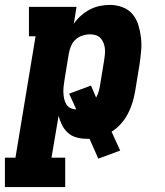

<svg xmlns="http://www.w3.org/2000/svg" viewBox="-51 -558 671 783"><path d="M-31 205V85H12L94 -410H67V-530H261L250 -461Q262 -479 279 -494Q296 -509 315 -519Q334 -529 355 -533.5Q376 -538 397 -538Q424 -538 449 -528.5Q474 -519 490 -499.5Q506 -480 513.5 -455Q521 -430 524 -403.5Q527 -377 524.5 -349.5Q522 -322 518 -295L500 -185Q496 -162 489 -139Q482 -116 470.5 -94Q459 -72 442 -53Q425 -34 404 -21L439 56L350 89L314 8Q311 8 308 8Q305 8 303 8Q281 8 261 2.5Q241 -3 226 -16.5Q211 -30 202 -48Q193 -66 188 -86L159 85H215V205ZM260 -112 231 -176 320 -209 341 -160Q347 -171 350.5 -182Q354 -193 356 -204L374 -314Q376 -326 377 -338.5Q378 -351 376.5 -362.5Q375 -374 370.5 -384.5Q366 -395 358.5 -403Q351 -411 339.5 -414.5Q328 -418 316 -418Q301 -418 285.5 -413Q270 -408 258 -397.5Q246 -387 239.5 -372Q233 -357 230 -342L212 -232Q210 -219 208.5 -206Q207 -193 207.5 -180.5Q208 -168 210.5 -156Q213 -144 219 -133.5Q225 -123 236 -117.5Q247 -112 260 -112Z"/></svg>

Font: Iosevka Slab Heavy Extended
Style: Italic
Weight: 900
Width: 7
Italic angle: -9°
Monospace: yes
Designer: Belleve Invis
Foundry: Belleve Invis
Version: Version 11.1.0; ttfautohint (v1.8.3)